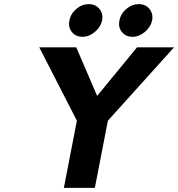

<svg xmlns="http://www.w3.org/2000/svg" viewBox="-20 -909 862 929"><path d="M352 -325 170 -680H349L450 -445L643 -680H822L502 -325L439 0H289ZM558 -810Q564 -843 591.5 -866Q619 -889 652 -889Q684 -889 703 -866Q722 -843 716 -810Q709 -778 681 -754.5Q653 -731 621 -731Q588 -731 569.5 -754.5Q551 -778 558 -810ZM316 -810Q322 -843 349.5 -866Q377 -889 410 -889Q442 -889 461 -866Q480 -843 474 -810Q467 -778 439 -754.5Q411 -731 379 -731Q346 -731 327.5 -754.5Q309 -778 316 -810Z"/></svg>

Font: Teachers[wght] Italic
Style: Regular
Weight: 400
Designer: Alfredo Marco Pradil & Chank Diesel
Version: Version 1.000;Glyphs 3.1.2 (3151)